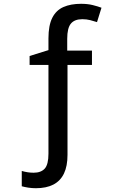

<svg xmlns="http://www.w3.org/2000/svg" viewBox="-20 -744 612 1004"><path d="M403.8 -724.1Q438 -724.1 464.6 -717.5Q491.2 -710.9 510.7 -703.6L487.3 -628.4Q470.7 -633.8 451.7 -638.7Q432.6 -643.6 410.6 -643.6Q369.6 -643.6 350.6 -620.4Q331.5 -597.2 331.5 -541.5V-479.5H460.9V-404.3H333V65.4Q333 124.5 314.5 163.3Q295.9 202.1 259 221.2Q222.2 240.2 167.5 240.2Q147 240.2 127.4 237.1Q107.9 233.9 93.8 230V149.9Q108.9 154.3 124 156.7Q139.2 159.2 155.8 159.2Q194.3 159.2 213.9 137.7Q233.4 116.2 233.4 59.6V-404.3H134.8V-451.2L233.4 -481.9V-543Q233.4 -611.3 253.4 -650.9Q273.4 -690.4 311.8 -707.3Q350.1 -724.1 403.8 -724.1Z"/></svg>

Font: Open Sans Medium
Style: Regular
Weight: 500
Designer: Monotype Design Team
Foundry: Monotype Imaging Inc.
Version: Version 3.000